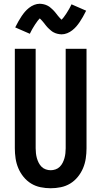

<svg xmlns="http://www.w3.org/2000/svg" viewBox="-20 -995 540 1023"><path d="M250 8Q223 8 196 2.5Q169 -3 146 -17Q123 -31 105.5 -52.5Q88 -74 77.5 -99Q67 -124 63 -151Q59 -178 59 -205V-735H170V-205Q170 -192 171.5 -178.5Q173 -165 176.5 -152.5Q180 -140 186 -128Q192 -116 201.5 -106.5Q211 -97 224 -92.5Q237 -88 250 -88Q263 -88 276 -92.5Q289 -97 298.5 -106.5Q308 -116 314 -128Q320 -140 323.5 -152.5Q327 -165 328.5 -178.5Q330 -192 330 -205V-735H441V-205Q441 -178 437 -151Q433 -124 422.5 -99Q412 -74 394.5 -52.5Q377 -31 354 -17Q331 -3 304 2.5Q277 8 250 8ZM308 -812Q302 -812 296.5 -813Q291 -814 286 -815Q281 -816 276 -818Q271 -820 266 -822.5Q261 -825 257.5 -827.5Q254 -830 249.5 -834Q245 -838 240.5 -842Q236 -846 232.5 -850Q229 -854 226 -857.5Q223 -861 220 -865Q217 -869 213 -874Q209 -879 205 -883.5Q201 -888 198.5 -890.5Q196 -893 192 -897Q190 -895 186.5 -891Q183 -887 181 -884.5Q179 -882 177 -879Q175 -876 172.5 -872.5Q170 -869 167.5 -865.5Q165 -862 162.5 -857.5Q160 -853 157 -848.5Q154 -844 151 -838.5Q148 -833 145 -827Q142 -821 139 -815L61 -849Q70 -867 78.5 -882Q87 -897 95.5 -909.5Q104 -922 113 -932.5Q122 -943 134.5 -953Q147 -963 162 -969Q177 -975 192 -975Q198 -975 203.5 -974Q209 -973 214 -972Q219 -971 224 -969Q229 -967 234 -964.5Q239 -962 242.5 -959.5Q246 -957 250.5 -953Q255 -949 259.5 -945Q264 -941 267.5 -937Q271 -933 274 -929.5Q277 -926 280 -922Q283 -918 287 -913Q291 -908 295 -903.5Q299 -899 301.5 -896.5Q304 -894 308 -890Q310 -892 313.5 -896Q317 -900 319 -902.5Q321 -905 323 -908Q325 -911 327.5 -914.5Q330 -918 332.5 -921.5Q335 -925 337.5 -929.5Q340 -934 343 -938.5Q346 -943 349 -948.5Q352 -954 355 -960Q358 -966 361 -972L439 -938Q430 -920 421.5 -905Q413 -890 404.5 -877.5Q396 -865 387 -854.5Q378 -844 365.5 -834Q353 -824 338 -818Q323 -812 308 -812Z"/></svg>

Font: Iosevka Curly
Style: Bold
Weight: 700
Monospace: yes
Designer: Belleve Invis
Foundry: Belleve Invis
Version: Version 22.1.2; ttfautohint (v1.8.4)